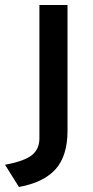

<svg xmlns="http://www.w3.org/2000/svg" viewBox="-76 -531 369 765"><path d="M-0.5 214 -56 125.5Q22 111 51.5 86.8Q81 62.5 81 21V-511H193V-10Q193 89.5 145.8 142.8Q98.5 196 -0.5 214Z"/></svg>

Font: Overpass SemiBold
Style: Regular
Weight: 600
Designer: Delve Withrington, Dave Bailey, Thomas Jockin
Foundry: Delve Fonts LLC
Version: Version 4.000